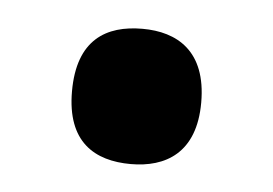

<svg xmlns="http://www.w3.org/2000/svg" viewBox="-28 -182 316 222"><g transform="rotate(5 130.0 -70.5)"><path d="M130 8C170 8 205 -11 205 -70C205 -130 170 -149 130 -149C88 -149 55 -130 55 -70C55 -11 88 8 130 8Z"/></g></svg>

Font: Noto Serif Lao ExtraCondensed ExtraBold
Style: Regular
Weight: 800
Width: 2
Designer: Monotype Design Team
Foundry: Monotype Imaging Inc.
Version: Version 2.003